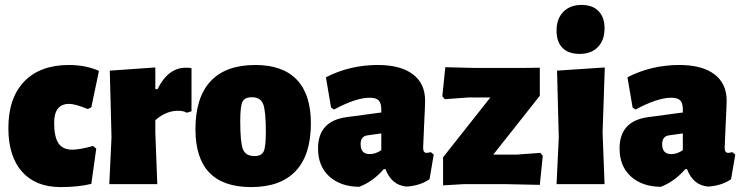

<svg xmlns="http://www.w3.org/2000/svg" viewBox="-20 -748 3025 780"><path d="M260 -484Q328 -484 382 -460L351 -312L337 -305Q285 -326 261 -326Q200 -326 200 -249Q200 -192 217.5 -166Q235 -140 273 -140Q304 -140 358 -155L371 -144L351 -1Q299 12 226 12Q125 12 69.5 -50.5Q14 -113 14 -228Q14 -350 78.5 -417Q143 -484 260 -484Z M611 -474V-386H620Q663 -473 735 -473Q748 -473 758 -471V-296L739 -290Q726 -298 703 -298Q655 -298 611 -260V-210L619 0H424L433 -190L426 -461Z M1017 -484Q1129 -484 1186 -424Q1243 -364 1243 -247Q1243 -119 1181.5 -53.5Q1120 12 1000 12Q774 12 774 -223Q774 -352 835.5 -418Q897 -484 1017 -484ZM1003 -353Q974 -353 965 -334.5Q956 -316 956 -257Q956 -169 967 -141.5Q978 -114 1014 -114Q1042 -114 1051 -132.5Q1060 -151 1060 -211Q1060 -298 1049 -325.5Q1038 -353 1003 -353Z M1515 -484Q1607 -484 1657 -446.5Q1707 -409 1707 -339Q1707 -322 1703 -241Q1699 -160 1699 -148Q1699 -127 1713 -127Q1719 -127 1730 -130L1742 -120L1725 -20Q1688 6 1632 10Q1571 5 1546 -61H1539Q1495 -10 1439 11Q1363 10 1317.5 -31.5Q1272 -73 1272 -145Q1272 -256 1387 -272L1529 -291V-303Q1529 -329 1518.5 -340Q1508 -351 1482 -351Q1426 -351 1337 -303L1325 -311L1304 -434Q1401 -484 1515 -484ZM1529 -206 1472 -198Q1445 -194 1445 -162Q1445 -122 1482 -122Q1506 -122 1529 -138Z M1789 -475 1908 -472H2107L2173 -473V-359L1984 -120H2080L2175 -127L2185 -115L2173 3L2031 0H1865L1780 5V-109L1972 -352H1882L1787 -345L1777 -357Z M2343 -728Q2387 -728 2411.5 -703Q2436 -678 2436 -633Q2436 -585 2409 -557Q2382 -529 2335 -529Q2289 -529 2265 -553.5Q2241 -578 2241 -624Q2241 -672 2268.5 -700Q2296 -728 2343 -728ZM2241 0 2250 -190 2243 -461 2437 -474 2428 -210 2436 0Z M2740 -484Q2832 -484 2882 -446.5Q2932 -409 2932 -339Q2932 -322 2928 -241Q2924 -160 2924 -148Q2924 -127 2938 -127Q2944 -127 2955 -130L2967 -120L2950 -20Q2913 6 2857 10Q2796 5 2771 -61H2764Q2720 -10 2664 11Q2588 10 2542.5 -31.5Q2497 -73 2497 -145Q2497 -256 2612 -272L2754 -291V-303Q2754 -329 2743.5 -340Q2733 -351 2707 -351Q2651 -351 2562 -303L2550 -311L2529 -434Q2626 -484 2740 -484ZM2754 -206 2697 -198Q2670 -194 2670 -162Q2670 -122 2707 -122Q2731 -122 2754 -138Z"/></svg>

Font: Alegreya Sans SC Black
Style: Regular
Weight: 900
Designer: Juan Pablo del Peral
Foundry: Huerta Tipografica
Version: Version 2.007